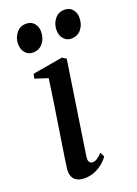

<svg xmlns="http://www.w3.org/2000/svg" viewBox="-143 -792 616 862"><g transform="rotate(-20 165.5 -361.0)"><path d="M107.5 10.5Q88 10.5 73.2 3.8Q58.5 -3 51.2 -18.5Q44 -34 47 -58.5Q48.5 -72 53.2 -103.2Q58 -134.5 64.8 -178Q71.5 -221.5 79.2 -271.2Q87 -321 94.8 -371.5Q102.5 -422 108.5 -467L47 -487L51 -508.5L195.5 -533.5L214.5 -521.5L147 -78Q144.5 -59.5 150.5 -52Q156.5 -44.5 164.5 -44.5Q175 -44.5 185.5 -50.5Q196 -56.5 212 -73L222.5 -51.5Q214 -39 197.8 -24.5Q181.5 -10 158.8 0.2Q136 10.5 107.5 10.5ZM81.5 -599Q59.5 -599 45.5 -615.8Q31.5 -632.5 31.5 -658.5Q32 -688 49.8 -709.8Q67.5 -731.5 95.5 -731.5Q121.5 -731.5 134.8 -714.5Q148 -697.5 148 -675.5Q147.5 -642.5 129.8 -620.8Q112 -599 81.5 -599ZM265 -599Q243 -599 229 -615.8Q215 -632.5 215 -658.5Q215.5 -688 233 -709.8Q250.5 -731.5 279 -731.5Q304.5 -731.5 318 -714.5Q331.5 -697.5 331 -675.5Q331 -642.5 313.2 -620.8Q295.5 -599 265 -599Z"/></g></svg>

Font: Merriweather 96pt
Style: Italic
Weight: 400
Italic angle: -7.8°
Version: Version 2.101